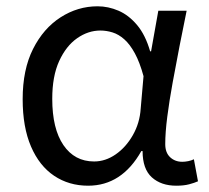

<svg xmlns="http://www.w3.org/2000/svg" viewBox="-20 -577 665 610"><path d="M260 13Q199 13 152 -18.5Q105 -50 78.5 -111.5Q52 -173 52 -262Q52 -356 85 -421.5Q118 -487 172.5 -522Q227 -557 290 -557Q324 -557 356.5 -543Q389 -529 415.5 -497.5Q442 -466 457 -414H460L483 -543H573Q562 -490 550.5 -431Q539 -372 528.5 -314.5Q518 -257 511.5 -206.5Q505 -156 505 -119Q505 -92 520.5 -77.5Q536 -63 559 -63Q568 -63 578 -65Q588 -67 596 -71L609 -1Q598 4 581 8.5Q564 13 540 13Q492 13 462.5 -13.5Q433 -40 433 -97H429Q367 13 260 13ZM279 -64Q315 -64 347.5 -86.5Q380 -109 402 -147.5Q424 -186 427 -232L436 -335Q424 -379 408.5 -407.5Q393 -436 375 -452Q357 -468 337.5 -474Q318 -480 299 -480Q260 -480 225 -455.5Q190 -431 168 -383Q146 -335 146 -263Q146 -168 181.5 -116Q217 -64 279 -64Z"/></svg>

Font: lguzrati15
Style: Book
Weight: 400
Designer: Jelle Bosma - Monotype Design Team, Universal Thirst
Foundry: Monotype Imaging Inc.
Version: Version 2.106